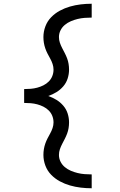

<svg xmlns="http://www.w3.org/2000/svg" viewBox="-20 -853 640 1026"><path d="M470 153Q440 153 411 149.5Q382 146 354 138Q326 130 300 116Q274 102 253.5 81Q233 60 222.5 32Q212 4 212 -25Q212 -41 214.5 -56Q217 -71 222 -85.5Q227 -100 234 -113.5Q241 -127 248.5 -140.5Q256 -154 261 -169Q266 -184 266 -199Q266 -217 259.5 -233.5Q253 -250 240.5 -262.5Q228 -275 212 -283Q196 -291 179 -295.5Q162 -300 144.5 -301.5Q127 -303 109 -303V-377Q127 -377 144.5 -378.5Q162 -380 179 -384.5Q196 -389 212 -397Q228 -405 240.5 -417.5Q253 -430 259.5 -446.5Q266 -463 266 -481Q266 -496 261 -511Q256 -526 248.5 -539.5Q241 -553 234 -566.5Q227 -580 222 -594.5Q217 -609 214.5 -624Q212 -639 212 -655Q212 -684 222.5 -712Q233 -740 253.5 -761Q274 -782 300 -796Q326 -810 354 -818Q382 -826 411 -829.5Q440 -833 470 -833V-759Q451 -759 432 -757.5Q413 -756 394.5 -751.5Q376 -747 358.5 -739.5Q341 -732 326.5 -720Q312 -708 303.5 -691Q295 -674 295 -655Q295 -639 300 -624.5Q305 -610 312 -596.5Q319 -583 326 -569.5Q333 -556 338.5 -541.5Q344 -527 346.5 -511.5Q349 -496 349 -481Q349 -457 341.5 -433.5Q334 -410 318 -391.5Q302 -373 281.5 -360.5Q261 -348 238 -340Q261 -332 281.5 -319.5Q302 -307 318 -288.5Q334 -270 341.5 -246.5Q349 -223 349 -199Q349 -184 346.5 -168.5Q344 -153 338.5 -138.5Q333 -124 326 -110.5Q319 -97 312 -83.5Q305 -70 300 -55.5Q295 -41 295 -25Q295 -6 303.5 11Q312 28 326.5 40Q341 52 358.5 59.5Q376 67 394.5 71.5Q413 76 432 77.5Q451 79 470 79Z"/></svg>

Font: Iosevka Fixed Extended
Style: Regular
Weight: 400
Width: 7
Monospace: yes
Designer: Belleve Invis
Foundry: Belleve Invis
Version: Version 24.1.1; ttfautohint (v1.8.4)